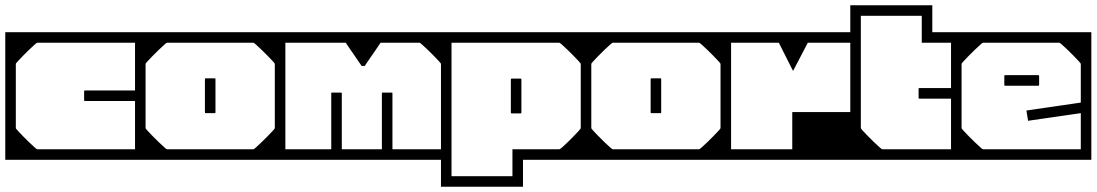

<svg xmlns="http://www.w3.org/2000/svg" viewBox="-40 -606 4158 728"><path d="M-20 -279H20V-120Q20 -118.5 27.8 -110Q35.5 -101.5 47 -89.8Q58.5 -78 70.5 -66.5Q82.5 -55 91 -47.5Q99.5 -40 101 -40Q101 -40 101 -40Q101 -40 101 -40Q101 -40 101 -40Q101 -40 101 -40Q107 -40 123.2 -40Q139.5 -40 160.2 -40Q181 -40 201.2 -40Q221.5 -40 235.5 -40Q249.5 -40 252 -40Q252 -30.5 252 -20.2Q252 -10 252 0Q252 0 252 0Q252 0 252 0Q252 0 252 0Q252 0 252 0Q252 0 252 0Q252 0 232.2 0Q212.5 0 181.8 0Q151 0 116 0Q81 0 50.2 0Q19.5 0 -0.2 0Q-20 0 -20 0Q-20 0 -20 0Q-20 0 -20 0Q-20 0 -20 0Q-20 0 -20 0Q-20 0 -20 -14Q-20 -28 -20 -52Q-20 -76 -20 -105.5Q-20 -135 -20 -166.2Q-20 -197.5 -20 -227Q-20 -256.5 -20 -279ZM-20 -205Q-20 -228 -20 -257Q-20 -286 -20 -317.5Q-20 -349 -20 -378.5Q-20 -408 -20 -432Q-20 -456 -20 -470Q-20 -484 -20 -484Q-20 -484 -20 -484Q-20 -484 -20 -484Q-20 -484 -20 -484Q-20 -484 -20 -484Q-20 -484 -0.2 -484Q19.5 -484 50.2 -484Q81 -484 116 -484Q151 -484 181.8 -484Q212.5 -484 232.2 -484Q252 -484 252 -484Q252 -484 252 -484Q252 -484 252 -484Q252 -484 252 -484Q252 -484 252 -484Q252 -484 252 -484Q252 -474.5 252 -464.2Q252 -454 252 -444Q249.5 -444 235.5 -444Q221.5 -444 201.2 -444Q181 -444 160.2 -444Q139.5 -444 123.2 -444Q107 -444 101 -444Q101 -444 101 -444Q101 -444 101 -444Q101 -444 101 -444Q101 -444 101 -444Q99.5 -444 91 -436.5Q82.5 -429 70.5 -417.5Q58.5 -406 47 -394.2Q35.5 -382.5 27.8 -374Q20 -365.5 20 -364V-205ZM-20 -128V-358H20Q20 -335 20 -323.2Q20 -311.5 20 -302.8Q20 -294 20 -281Q20 -268 20 -243Q20 -243 20 -243Q20 -243 20 -243Q20 -243 20 -243Q20 -243 20 -243Q20 -219 20 -203.8Q20 -188.5 20 -172Q20 -155.5 20 -128ZM279 -259Q279 -261 279.2 -261.8Q279.5 -262.5 280.2 -262.8Q281 -263 283 -263Q283 -263 303.5 -263Q324 -263 354.5 -263Q385 -263 415.5 -263Q446 -263 466.5 -263Q487 -263 487 -263Q487 -263 487 -263Q487 -263 487 -263Q487 -263 487 -263Q487 -263 487 -263Q487 -263 487 -263Q489 -263 489.8 -262.8Q490.5 -262.5 490.8 -261.8Q491 -261 491 -259Q491 -259 491 -255.8Q491 -252.5 491 -247.8Q491 -243 491 -238.2Q491 -233.5 491 -230.2Q491 -227 491 -227Q491 -224 490.5 -223.5Q490 -223 487 -223Q487 -223 487 -223Q487 -223 487 -223Q487 -223 487 -223Q487 -223 487 -223Q487 -223 487 -223Q487 -223 466.5 -223Q446 -223 415.5 -223Q385 -223 354.5 -223Q324 -223 303.5 -223Q283 -223 283 -223Q281 -223 280.2 -223.2Q279.5 -223.5 279.2 -224.2Q279 -225 279 -227Q279 -227 279 -235Q279 -243 279 -251Q279 -259 279 -259ZM512 -249Q512 -249 512 -231Q512 -213 512 -184.8Q512 -156.5 512 -124.5Q512 -92.5 512 -64.2Q512 -36 512 -18Q512 0 512 0Q512 0 512 0Q512 0 512 0Q512 0 512 0Q512 0 512 0Q512 0 492.2 0Q472.5 0 441.8 0Q411 0 376 0Q341 0 310.2 0Q279.5 0 259.8 0Q240 0 240 0Q240 0 240 0Q240 0 240 0Q240 0 240 0Q240 0 240 0Q240 0 240 0Q240 -10 240 -20.2Q240 -30.5 240 -40Q240 -40 263.5 -40Q287 -40 321.5 -40Q356 -40 390.5 -40Q425 -40 448.5 -40Q472 -40 472 -40Q472 -40 472 -40Q472 -40 472 -40Q472 -40 472 -40Q472 -40 472 -40Q472 -40 472 -40Q472 -40 472 -40Q472 -40 472 -40Q472 -40 472 -40Q472 -40 472 -40Q472 -40 472 -40Q472 -40 472 -40Q472 -40 472 -61Q472 -82 472 -113.2Q472 -144.5 472 -175.8Q472 -207 472 -228Q472 -249 472 -249ZM512 -235H472Q472 -235 472 -256Q472 -277 472 -308.2Q472 -339.5 472 -370.8Q472 -402 472 -423Q472 -444 472 -444Q472 -444 472 -444Q472 -444 472 -444Q472 -444 472 -444Q472 -444 472 -444Q472 -444 472 -444Q472 -444 472 -444Q472 -444 472 -444Q472 -444 472 -444Q472 -444 472 -444Q472 -444 472 -444Q472 -444 472 -444Q472 -444 448.5 -444Q425 -444 390.5 -444Q356 -444 321.5 -444Q287 -444 263.5 -444Q240 -444 240 -444Q240 -454 240 -464.2Q240 -474.5 240 -484Q240 -484 240 -484Q240 -484 240 -484Q240 -484 240 -484Q240 -484 240 -484Q240 -484 240 -484Q240 -484 259.8 -484Q279.5 -484 310.2 -484Q341 -484 376 -484Q411 -484 441.8 -484Q472.5 -484 492.2 -484Q512 -484 512 -484Q512 -484 512 -484Q512 -484 512 -484Q512 -484 512 -484Q512 -484 512 -484Q512 -484 512 -466Q512 -448 512 -419.8Q512 -391.5 512 -359.5Q512 -327.5 512 -299.2Q512 -271 512 -253Q512 -235 512 -235Z M1042 -128H1002Q1002 -155.5 1002 -172Q1002 -188.5 1002 -203.8Q1002 -219 1002 -243Q1002 -243 1002 -243Q1002 -243 1002 -243Q1002 -243 1002 -243Q1002 -243 1002 -243Q1002 -268 1002 -281Q1002 -294 1002 -302.8Q1002 -311.5 1002 -323.2Q1002 -335 1002 -358H1042ZM1042 -279Q1042 -279 1042 -258.8Q1042 -238.5 1042 -206.8Q1042 -175 1042 -139.5Q1042 -104 1042 -72.2Q1042 -40.5 1042 -20.2Q1042 0 1042 0Q1042 0 1042 0Q1042 0 1042 0Q1042 0 1042 0Q1042 0 1042 0Q1042 0 1021.8 0Q1001.5 0 969.5 0Q937.5 0 901.2 0Q865 0 831.8 0Q798.5 0 776 0Q753.5 0 750 0Q750 0 750 0Q750 0 750 0Q750 0 750 0Q750 0 750 0Q750 0 750 0Q750 -10 750 -20.2Q750 -30.5 750 -40Q750 -40 767.2 -40Q784.5 -40 810 -40Q835.5 -40 861 -40Q886.5 -40 903.8 -40Q921 -40 921 -40Q921 -40 921 -40Q921 -40 921 -40Q921 -40 921 -40Q922.5 -40 931 -47.5Q939.5 -55 951.5 -66.5Q963.5 -78 975 -89.8Q986.5 -101.5 994.2 -110Q1002 -118.5 1002 -120V-279ZM1042 -205H1002V-364Q1002 -365.5 994.2 -374Q986.5 -382.5 975 -394.2Q963.5 -406 951.5 -417.5Q939.5 -429 931 -436.5Q922.5 -444 921 -444Q921 -444 921 -444Q921 -444 921 -444Q921 -444 921 -444Q921 -444 903.8 -444Q886.5 -444 861 -444Q835.5 -444 810 -444Q784.5 -444 767.2 -444Q750 -444 750 -444Q750 -454 750 -464.2Q750 -474.5 750 -484Q750 -484 750 -484Q750 -484 750 -484Q750 -484 750 -484Q750 -484 750 -484Q750 -484 750 -484Q753.5 -484 776 -484Q798.5 -484 831.8 -484Q865 -484 901.2 -484Q937.5 -484 969.5 -484Q1001.5 -484 1021.8 -484Q1042 -484 1042 -484Q1042 -484 1042 -484Q1042 -484 1042 -484Q1042 -484 1042 -484Q1042 -484 1042 -484Q1042 -484 1042 -463.8Q1042 -443.5 1042 -411.8Q1042 -380 1042 -344.5Q1042 -309 1042 -277.2Q1042 -245.5 1042 -225.2Q1042 -205 1042 -205ZM737 -181Q737 -181 737 -199.8Q737 -218.5 737 -243Q737 -267.5 737 -286.2Q737 -305 737 -305Q737 -305 737 -305Q737 -305 737 -305Q737 -308 737.5 -308.5Q738 -309 741 -309Q746.5 -309 751.8 -309Q757 -309 762.2 -309Q767.5 -309 773 -309Q776 -309 776.5 -308.5Q777 -308 777 -305Q777 -305 777 -305Q777 -305 777 -305Q777 -305 777 -286.2Q777 -267.5 777 -243Q777 -218.5 777 -199.8Q777 -181 777 -181Q777 -181 777 -181Q777 -181 777 -181Q777 -181 777 -181Q777 -181 777 -181Q777 -181 777 -181Q777 -181 777 -181Q777 -181 777 -181Q777 -178 776.5 -177.5Q776 -177 773 -177Q765 -177 757.2 -177Q749.5 -177 741 -177Q738 -177 737.5 -177.5Q737 -178 737 -181Q737 -181 737 -181Q737 -181 737 -181Q737 -181 737 -181Q737 -181 737 -181Q737 -181 737 -181Q737 -181 737 -181Q737 -181 737 -181ZM472 -128V-358H512Q512 -335 512 -323.2Q512 -311.5 512 -302.8Q512 -294 512 -281Q512 -268 512 -243Q512 -243 512 -243Q512 -243 512 -243Q512 -243 512 -243Q512 -243 512 -243Q512 -219 512 -203.8Q512 -188.5 512 -172Q512 -155.5 512 -128ZM472 -279H512V-120Q512 -118.5 519.8 -110Q527.5 -101.5 539 -89.8Q550.5 -78 562.5 -66.5Q574.5 -55 583 -47.5Q591.5 -40 593 -40Q593 -40 593 -40Q593 -40 593 -40Q593 -40 593 -40Q593 -40 610.2 -40Q627.5 -40 653 -40Q678.5 -40 704 -40Q729.5 -40 746.8 -40Q764 -40 764 -40Q764 -30.5 764 -20.2Q764 -10 764 0Q764 0 764 0Q764 0 764 0Q764 0 764 0Q764 0 764 0Q764 0 764 0Q760.5 0 738 0Q715.5 0 682.2 0Q649 0 612.8 0Q576.5 0 544.5 0Q512.5 0 492.2 0Q472 0 472 0Q472 0 472 0Q472 0 472 0Q472 0 472 0Q472 0 472 0Q472 0 472 -20.2Q472 -40.5 472 -72.2Q472 -104 472 -139.5Q472 -175 472 -206.8Q472 -238.5 472 -258.8Q472 -279 472 -279ZM472 -205Q472 -205 472 -225.2Q472 -245.5 472 -277.2Q472 -309 472 -344.5Q472 -380 472 -411.8Q472 -443.5 472 -463.8Q472 -484 472 -484Q472 -484 472 -484Q472 -484 472 -484Q472 -484 472 -484Q472 -484 472 -484Q472 -484 492.2 -484Q512.5 -484 544.5 -484Q576.5 -484 612.8 -484Q649 -484 682.2 -484Q715.5 -484 738 -484Q760.5 -484 764 -484Q764 -484 764 -484Q764 -484 764 -484Q764 -484 764 -484Q764 -484 764 -484Q764 -484 764 -484Q764 -474.5 764 -464.2Q764 -454 764 -444Q764 -444 746.8 -444Q729.5 -444 704 -444Q678.5 -444 653 -444Q627.5 -444 610.2 -444Q593 -444 593 -444Q593 -444 593 -444Q593 -444 593 -444Q593 -444 593 -444Q591.5 -444 583 -436.5Q574.5 -429 562.5 -417.5Q550.5 -406 539 -394.2Q527.5 -382.5 519.8 -374Q512 -365.5 512 -364V-205Z M1337 -484Q1337 -484 1337 -484Q1337 -484 1337 -484Q1337 -484 1337 -484Q1337 -484 1337 -484Q1337 -484 1337 -484Q1337 -484 1337 -484Q1337 -484 1337 -484Q1337 -484 1337 -484Q1337 -484 1337 -484Q1337 -484 1361.2 -484Q1385.5 -484 1423.5 -484Q1461.5 -484 1504.5 -484Q1547.5 -484 1585.5 -484Q1623.5 -484 1647.8 -484Q1672 -484 1672 -484Q1672 -484 1672 -484Q1672 -484 1672 -484Q1672 -421 1672 -372.8Q1672 -324.5 1672 -284.2Q1672 -244 1672 -205H1632V-364Q1632 -365.5 1624.2 -374Q1616.5 -382.5 1605 -394.2Q1593.5 -406 1581.5 -417.5Q1569.5 -429 1561 -436.5Q1552.5 -444 1551 -444Q1551 -444 1551 -444Q1551 -444 1551 -444Q1551 -444 1551 -444Q1551 -444 1536 -444Q1521 -444 1499 -444Q1477 -444 1455 -444Q1433 -444 1418 -444Q1403 -444 1403 -444Q1403 -444 1403 -444Q1403 -444 1403 -444Q1403 -444 1403 -444Q1403 -444 1397 -435Q1391 -426 1382 -413Q1373 -400 1364 -387Q1355 -374 1349 -365Q1343 -356 1343 -356Q1343 -356 1340 -356Q1337 -356 1337 -356Q1330.5 -376 1328.2 -398Q1326 -420 1328.2 -442Q1330.5 -464 1337 -484ZM1672 -128H1632Q1632 -155.5 1632 -172Q1632 -188.5 1632 -203.8Q1632 -219 1632 -243Q1632 -243 1632 -243Q1632 -243 1632 -243Q1632 -243 1632 -243Q1632 -243 1632 -243Q1632 -268 1632 -281Q1632 -294 1632 -302.8Q1632 -311.5 1632 -323.2Q1632 -335 1632 -358H1672ZM1002 -128V-358H1042Q1042 -335 1042 -323.2Q1042 -311.5 1042 -302.8Q1042 -294 1042 -281Q1042 -268 1042 -243Q1042 -243 1042 -243Q1042 -243 1042 -243Q1042 -243 1042 -243Q1042 -243 1042 -243Q1042 -219 1042 -203.8Q1042 -188.5 1042 -172Q1042 -155.5 1042 -128ZM1672 -289Q1672 -289 1672 -268.2Q1672 -247.5 1672 -214.5Q1672 -181.5 1672 -144.5Q1672 -107.5 1672 -74.5Q1672 -41.5 1672 -20.8Q1672 0 1672 0Q1672 0 1672 0Q1672 0 1672 0Q1672 0 1672 0Q1672 0 1647.8 0Q1623.5 0 1585 0Q1546.5 0 1503 0Q1459.5 0 1420.2 0Q1381 0 1355.2 0Q1329.5 0 1327 0Q1327 0 1327 0Q1327 0 1327 0Q1327 0 1327 0Q1327 0 1327 0Q1327 0 1327 0Q1327 0 1327 0Q1327 0 1327 0Q1327 -11.5 1327 -20.2Q1327 -29 1327 -40Q1327 -40 1327 -40Q1327 -40 1327 -40Q1327 -40 1349 -40Q1371 -40 1405.8 -40Q1440.5 -40 1479.5 -40Q1518.5 -40 1553.2 -40Q1588 -40 1610 -40Q1632 -40 1632 -40Q1632 -40 1632 -40Q1632 -40 1632 -40Q1632 -40 1632 -40Q1632 -40 1632 -40Q1632 -40 1632 -40Q1632 -40 1632 -40Q1632 -40 1632 -40Q1632 -40 1632 -40Q1632 -40 1632 -40Q1632 -40 1632 -40Q1632 -40 1632 -65.2Q1632 -90.5 1632 -127.5Q1632 -164.5 1632 -201.5Q1632 -238.5 1632 -263.8Q1632 -289 1632 -289ZM1002 -289H1042Q1042 -289 1042 -263.8Q1042 -238.5 1042 -201.5Q1042 -164.5 1042 -127.5Q1042 -90.5 1042 -65.2Q1042 -40 1042 -40Q1042 -40 1042 -40Q1042 -40 1042 -40Q1042 -40 1042 -40Q1042 -40 1042 -40Q1042 -40 1042 -40Q1042 -40 1042 -40Q1042 -40 1042 -40Q1042 -40 1042 -40Q1042 -40 1042 -40Q1042 -40 1042 -40Q1042 -40 1064 -40Q1086 -40 1120.8 -40Q1155.5 -40 1194.5 -40Q1233.5 -40 1268.2 -40Q1303 -40 1325 -40Q1347 -40 1347 -40Q1347 -40 1347 -40Q1347 -40 1347 -40Q1347 -29 1347 -20.2Q1347 -11.5 1347 0Q1347 0 1347 0Q1347 0 1347 0Q1347 0 1347 0Q1347 0 1347 0Q1347 0 1347 0Q1347 0 1347 0Q1347 0 1347 0Q1345 0 1319 0Q1293 0 1253.8 0Q1214.5 0 1171 0Q1127.5 0 1089 0Q1050.5 0 1026.2 0Q1002 0 1002 0Q1002 0 1002 0Q1002 0 1002 0Q1002 0 1002 0Q1002 0 1002 -20.8Q1002 -41.5 1002 -74.5Q1002 -107.5 1002 -144.5Q1002 -181.5 1002 -214.5Q1002 -247.5 1002 -268.2Q1002 -289 1002 -289ZM1337 -484Q1338 -472 1338.8 -459.2Q1339.5 -446.5 1339.8 -433.2Q1340 -420 1340 -406.8Q1340 -393.5 1339.2 -380.8Q1338.5 -368 1337 -356Q1337 -356 1334 -356Q1331 -356 1331 -356Q1331 -356 1325 -365Q1319 -374 1310 -387Q1301 -400 1292 -413Q1283 -426 1277 -435Q1271 -444 1271 -444Q1271 -444 1271 -444Q1271 -444 1271 -444Q1271 -444 1271 -444Q1228.5 -444 1187.8 -444Q1147 -444 1114 -444Q1081 -444 1061.5 -444Q1042 -444 1042 -444Q1042 -444 1042 -444Q1042 -444 1042 -444Q1042 -444 1042 -444Q1042 -444 1042 -444Q1042 -444 1042 -444Q1042 -444 1042 -444Q1042 -444 1042 -444Q1042 -444 1042 -444Q1042 -444 1042 -441.8Q1042 -439.5 1042 -428.5Q1042 -417.5 1042 -392.5Q1042 -367.5 1042 -322Q1042 -276.5 1042 -205H1002Q1002 -223.5 1002 -245.5Q1002 -267.5 1002 -291.8Q1002 -316 1002 -341.2Q1002 -366.5 1002 -391.2Q1002 -416 1002 -439.8Q1002 -463.5 1002 -484Q1002 -484 1002 -484Q1002 -484 1002 -484Q1002 -484 1026.2 -484Q1050.5 -484 1088.5 -484Q1126.5 -484 1169.5 -484Q1212.5 -484 1250.5 -484Q1288.5 -484 1312.8 -484Q1337 -484 1337 -484Q1337 -484 1337 -484Q1337 -484 1337 -484Q1337 -484 1337 -484Q1337 -484 1337 -484Q1337 -484 1337 -484Q1337 -484 1337 -484Q1337 -484 1337 -484Q1337 -484 1337 -484ZM1220 -33Q1218.5 -33 1217.8 -33Q1217 -33 1216.5 -33.5Q1216 -34 1216 -34.8Q1216 -35.5 1216 -37Q1216 -37 1216 -37Q1216 -37 1216 -37Q1216 -37 1216 -37Q1216 -37 1216 -37Q1216 -37 1216 -37Q1216 -37 1216 -52.5Q1216 -68 1216 -92.2Q1216 -116.5 1216 -144Q1216 -171.5 1216 -195.8Q1216 -220 1216 -235.5Q1216 -251 1216 -251Q1216 -253 1216.2 -253.8Q1216.5 -254.5 1217.2 -254.8Q1218 -255 1220 -255Q1220 -255 1228 -255Q1236 -255 1244 -255Q1252 -255 1252 -255Q1254 -255 1254.8 -254.8Q1255.5 -254.5 1255.8 -253.8Q1256 -253 1256 -251Q1256 -251 1256 -235.5Q1256 -220 1256 -195.8Q1256 -171.5 1256 -144Q1256 -116.5 1256 -92.2Q1256 -68 1256 -52.5Q1256 -37 1256 -37Q1256 -37 1256 -37Q1256 -37 1256 -37Q1256 -37 1256 -37Q1256 -37 1256 -37Q1256 -37 1256 -37Q1256 -35.5 1256 -34.8Q1256 -34 1255.5 -33.5Q1255 -33 1254.2 -33Q1253.5 -33 1252 -33Q1252 -33 1244 -33Q1236 -33 1228 -33Q1220 -33 1220 -33ZM1444 -33Q1444 -33 1436 -33Q1428 -33 1420 -33Q1412 -33 1412 -33Q1410.5 -33 1409.8 -33Q1409 -33 1408.5 -33.5Q1408 -34 1408 -34.8Q1408 -35.5 1408 -37Q1408 -37 1408 -37Q1408 -37 1408 -37Q1408 -37 1408 -37Q1408 -37 1408 -37Q1408 -37 1408 -37Q1408 -37 1408 -52.5Q1408 -68 1408 -92.2Q1408 -116.5 1408 -144Q1408 -171.5 1408 -195.8Q1408 -220 1408 -235.5Q1408 -251 1408 -251Q1408 -253 1408.2 -253.8Q1408.5 -254.5 1409.2 -254.8Q1410 -255 1412 -255Q1412 -255 1420 -255Q1428 -255 1436 -255Q1444 -255 1444 -255Q1446 -255 1446.8 -254.8Q1447.5 -254.5 1447.8 -253.8Q1448 -253 1448 -251Q1448 -251 1448 -235.5Q1448 -220 1448 -195.8Q1448 -171.5 1448 -144Q1448 -116.5 1448 -92.2Q1448 -68 1448 -52.5Q1448 -37 1448 -37Q1448 -37 1448 -37Q1448 -37 1448 -37Q1448 -37 1448 -37Q1448 -37 1448 -37Q1448 -37 1448 -37Q1448 -35.5 1448 -34.8Q1448 -34 1447.5 -33.5Q1447 -33 1446.2 -33Q1445.5 -33 1444 -33Z M2202 -127H2162Q2162 -154.5 2162 -171Q2162 -187.5 2162 -202.8Q2162 -218 2162 -242Q2162 -242 2162 -242Q2162 -242 2162 -242Q2162 -242 2162 -242Q2162 -242 2162 -242Q2162 -267 2162 -280Q2162 -293 2162 -301.8Q2162 -310.5 2162 -322.2Q2162 -334 2162 -357H2202ZM2202 -205H2162V-364Q2162 -365.5 2154.2 -374Q2146.5 -382.5 2135 -394.2Q2123.5 -406 2111.5 -417.5Q2099.5 -429 2091 -436.5Q2082.5 -444 2081 -444Q2081 -444 2081 -444Q2081 -444 2081 -444Q2081 -444 2081 -444Q2081 -444 2063.8 -444Q2046.5 -444 2021 -444Q1995.5 -444 1970 -444Q1944.5 -444 1927.2 -444Q1910 -444 1910 -444Q1910 -454 1910 -464.2Q1910 -474.5 1910 -484Q1910 -484 1910 -484Q1910 -484 1910 -484Q1910 -484 1910 -484Q1910 -484 1910 -484Q1910 -484 1910 -484Q1913.5 -484 1936 -484Q1958.5 -484 1991.8 -484Q2025 -484 2061.2 -484Q2097.5 -484 2129.5 -484Q2161.5 -484 2181.8 -484Q2202 -484 2202 -484Q2202 -484 2202 -484Q2202 -484 2202 -484Q2202 -484 2202 -484Q2202 -484 2202 -484Q2202 -484 2202 -463.8Q2202 -443.5 2202 -411.8Q2202 -380 2202 -344.5Q2202 -309 2202 -277.2Q2202 -245.5 2202 -225.2Q2202 -205 2202 -205ZM1632 -188H1672V62Q1672 62 1672 62Q1672 62 1672 62Q1672 62 1690 62Q1708 62 1731.5 62Q1755 62 1773 62Q1791 62 1791 62Q1791 62 1808 62Q1825 62 1847 62Q1869 62 1886 62Q1903 62 1903 62Q1903 62 1903 62Q1903 62 1903 62V-40Q1903 -40 1903 -40Q1903 -40 1903 -40Q1903 -40 1903 -40Q1903 -40 1903 -40Q1903 -40 1918 -40Q1933 -40 1956 -40Q1979 -40 2004.2 -40Q2029.5 -40 2050.2 -40Q2071 -40 2081 -40Q2081 -40 2081 -40Q2081 -40 2081 -40Q2081 -40 2081 -40Q2083 -40 2091.8 -47.5Q2100.5 -55 2112.2 -66.5Q2124 -78 2135.5 -89.8Q2147 -101.5 2154.5 -110Q2162 -118.5 2162 -120Q2162 -120 2162 -120Q2162 -120 2162 -120V-197H2202V0Q2164 0 2136 0Q2108 0 2086.2 0Q2064.5 0 2046 0Q2027.5 0 2008 0Q1992.5 0 1978.8 0Q1965 0 1955.5 0Q1946 0 1943 0V102Q1943 102 1928 102Q1913 102 1890.8 102Q1868.5 102 1846 102Q1823.5 102 1807.8 102Q1792 102 1791 102Q1791 102 1791 102Q1791 102 1791 102Q1791 102 1791 102Q1791 102 1791 102Q1791 102 1791 102Q1791 102 1791 102Q1791 102 1791 102Q1791 102 1791 102Q1791 102 1791 102Q1791 102 1791 102Q1790 102 1773.5 102Q1757 102 1733.5 102Q1710 102 1686.8 102Q1663.5 102 1647.8 102Q1632 102 1632 102ZM1632 -205Q1632 -205 1632 -225.2Q1632 -245.5 1632 -277.2Q1632 -309 1632 -344.5Q1632 -380 1632 -411.8Q1632 -443.5 1632 -463.8Q1632 -484 1632 -484Q1632 -484 1632 -484Q1632 -484 1632 -484Q1632 -484 1632 -484Q1632 -484 1632 -484Q1632 -484 1653 -484Q1674 -484 1707.2 -484Q1740.5 -484 1778 -484Q1815.5 -484 1848.8 -484Q1882 -484 1903 -484Q1924 -484 1924 -484Q1924 -484 1924 -484Q1924 -484 1924 -484Q1924 -484 1924 -484Q1924 -484 1924 -484Q1924 -484 1924 -484Q1924 -474.5 1924 -464.2Q1924 -454 1924 -444Q1924 -444 1905.8 -444Q1887.5 -444 1858.8 -444Q1830 -444 1798 -444Q1766 -444 1737.2 -444Q1708.5 -444 1690.2 -444Q1672 -444 1672 -444Q1672 -444 1672 -444Q1672 -444 1672 -444Q1672 -444 1672 -444Q1672 -444 1672 -444Q1672 -444 1672 -444Q1672 -444 1672 -444Q1672 -444 1672 -444Q1672 -444 1672 -444Q1672 -444 1672 -444Q1672 -444 1672 -444Q1672 -444 1672 -444Q1672 -444 1672 -444Q1672 -444 1672 -444Q1672 -444 1672 -426.8Q1672 -409.5 1672 -382.2Q1672 -355 1672 -324.5Q1672 -294 1672 -266.8Q1672 -239.5 1672 -222.2Q1672 -205 1672 -205ZM1897 -180Q1897 -180 1897 -198.8Q1897 -217.5 1897 -242Q1897 -266.5 1897 -285.2Q1897 -304 1897 -304Q1897 -304 1897 -304Q1897 -304 1897 -304Q1897 -307 1897.5 -307.5Q1898 -308 1901 -308Q1906.5 -308 1911.8 -308Q1917 -308 1922.2 -308Q1927.5 -308 1933 -308Q1936 -308 1936.5 -307.5Q1937 -307 1937 -304Q1937 -304 1937 -304Q1937 -304 1937 -304Q1937 -304 1937 -285.2Q1937 -266.5 1937 -242Q1937 -217.5 1937 -198.8Q1937 -180 1937 -180Q1937 -180 1937 -180Q1937 -180 1937 -180Q1937 -180 1937 -180Q1937 -180 1937 -180Q1937 -180 1937 -180Q1937 -180 1937 -180Q1937 -180 1937 -180Q1937 -177 1936.5 -176.5Q1936 -176 1933 -176Q1925 -176 1917.2 -176Q1909.5 -176 1901 -176Q1898 -176 1897.5 -176.5Q1897 -177 1897 -180Q1897 -180 1897 -180Q1897 -180 1897 -180Q1897 -180 1897 -180Q1897 -180 1897 -180Q1897 -180 1897 -180Q1897 -180 1897 -180Q1897 -180 1897 -180ZM1632 -357H1672Q1672 -329.5 1672 -313Q1672 -296.5 1672 -281.2Q1672 -266 1672 -242Q1672 -242 1672 -242Q1672 -242 1672 -242Q1672 -242 1672 -242Q1672 -242 1672 -242Q1672 -217 1672 -204Q1672 -191 1672 -182.2Q1672 -173.5 1672 -161.8Q1672 -150 1672 -127H1632Z M2732 -128H2692Q2692 -155.5 2692 -172Q2692 -188.5 2692 -203.8Q2692 -219 2692 -243Q2692 -243 2692 -243Q2692 -243 2692 -243Q2692 -243 2692 -243Q2692 -243 2692 -243Q2692 -268 2692 -281Q2692 -294 2692 -302.8Q2692 -311.5 2692 -323.2Q2692 -335 2692 -358H2732ZM2732 -279Q2732 -279 2732 -258.8Q2732 -238.5 2732 -206.8Q2732 -175 2732 -139.5Q2732 -104 2732 -72.2Q2732 -40.5 2732 -20.2Q2732 0 2732 0Q2732 0 2732 0Q2732 0 2732 0Q2732 0 2732 0Q2732 0 2732 0Q2732 0 2711.8 0Q2691.5 0 2659.5 0Q2627.5 0 2591.2 0Q2555 0 2521.8 0Q2488.5 0 2466 0Q2443.5 0 2440 0Q2440 0 2440 0Q2440 0 2440 0Q2440 0 2440 0Q2440 0 2440 0Q2440 0 2440 0Q2440 -10 2440 -20.2Q2440 -30.5 2440 -40Q2440 -40 2457.2 -40Q2474.5 -40 2500 -40Q2525.5 -40 2551 -40Q2576.5 -40 2593.8 -40Q2611 -40 2611 -40Q2611 -40 2611 -40Q2611 -40 2611 -40Q2611 -40 2611 -40Q2612.5 -40 2621 -47.5Q2629.5 -55 2641.5 -66.5Q2653.5 -78 2665 -89.8Q2676.5 -101.5 2684.2 -110Q2692 -118.5 2692 -120V-279ZM2732 -205H2692V-364Q2692 -365.5 2684.2 -374Q2676.5 -382.5 2665 -394.2Q2653.5 -406 2641.5 -417.5Q2629.5 -429 2621 -436.5Q2612.5 -444 2611 -444Q2611 -444 2611 -444Q2611 -444 2611 -444Q2611 -444 2611 -444Q2611 -444 2593.8 -444Q2576.5 -444 2551 -444Q2525.5 -444 2500 -444Q2474.5 -444 2457.2 -444Q2440 -444 2440 -444Q2440 -454 2440 -464.2Q2440 -474.5 2440 -484Q2440 -484 2440 -484Q2440 -484 2440 -484Q2440 -484 2440 -484Q2440 -484 2440 -484Q2440 -484 2440 -484Q2443.5 -484 2466 -484Q2488.5 -484 2521.8 -484Q2555 -484 2591.2 -484Q2627.5 -484 2659.5 -484Q2691.5 -484 2711.8 -484Q2732 -484 2732 -484Q2732 -484 2732 -484Q2732 -484 2732 -484Q2732 -484 2732 -484Q2732 -484 2732 -484Q2732 -484 2732 -463.8Q2732 -443.5 2732 -411.8Q2732 -380 2732 -344.5Q2732 -309 2732 -277.2Q2732 -245.5 2732 -225.2Q2732 -205 2732 -205ZM2427 -181Q2427 -181 2427 -199.8Q2427 -218.5 2427 -243Q2427 -267.5 2427 -286.2Q2427 -305 2427 -305Q2427 -305 2427 -305Q2427 -305 2427 -305Q2427 -308 2427.5 -308.5Q2428 -309 2431 -309Q2436.5 -309 2441.8 -309Q2447 -309 2452.2 -309Q2457.5 -309 2463 -309Q2466 -309 2466.5 -308.5Q2467 -308 2467 -305Q2467 -305 2467 -305Q2467 -305 2467 -305Q2467 -305 2467 -286.2Q2467 -267.5 2467 -243Q2467 -218.5 2467 -199.8Q2467 -181 2467 -181Q2467 -181 2467 -181Q2467 -181 2467 -181Q2467 -181 2467 -181Q2467 -181 2467 -181Q2467 -181 2467 -181Q2467 -181 2467 -181Q2467 -181 2467 -181Q2467 -178 2466.5 -177.5Q2466 -177 2463 -177Q2455 -177 2447.2 -177Q2439.5 -177 2431 -177Q2428 -177 2427.5 -177.5Q2427 -178 2427 -181Q2427 -181 2427 -181Q2427 -181 2427 -181Q2427 -181 2427 -181Q2427 -181 2427 -181Q2427 -181 2427 -181Q2427 -181 2427 -181Q2427 -181 2427 -181ZM2162 -128V-358H2202Q2202 -335 2202 -323.2Q2202 -311.5 2202 -302.8Q2202 -294 2202 -281Q2202 -268 2202 -243Q2202 -243 2202 -243Q2202 -243 2202 -243Q2202 -243 2202 -243Q2202 -243 2202 -243Q2202 -219 2202 -203.8Q2202 -188.5 2202 -172Q2202 -155.5 2202 -128ZM2162 -279H2202V-120Q2202 -118.5 2209.8 -110Q2217.5 -101.5 2229 -89.8Q2240.5 -78 2252.5 -66.5Q2264.5 -55 2273 -47.5Q2281.5 -40 2283 -40Q2283 -40 2283 -40Q2283 -40 2283 -40Q2283 -40 2283 -40Q2283 -40 2300.2 -40Q2317.5 -40 2343 -40Q2368.5 -40 2394 -40Q2419.5 -40 2436.8 -40Q2454 -40 2454 -40Q2454 -30.5 2454 -20.2Q2454 -10 2454 0Q2454 0 2454 0Q2454 0 2454 0Q2454 0 2454 0Q2454 0 2454 0Q2454 0 2454 0Q2450.5 0 2428 0Q2405.5 0 2372.2 0Q2339 0 2302.8 0Q2266.5 0 2234.5 0Q2202.5 0 2182.2 0Q2162 0 2162 0Q2162 0 2162 0Q2162 0 2162 0Q2162 0 2162 0Q2162 0 2162 0Q2162 0 2162 -20.2Q2162 -40.5 2162 -72.2Q2162 -104 2162 -139.5Q2162 -175 2162 -206.8Q2162 -238.5 2162 -258.8Q2162 -279 2162 -279ZM2162 -205Q2162 -205 2162 -225.2Q2162 -245.5 2162 -277.2Q2162 -309 2162 -344.5Q2162 -380 2162 -411.8Q2162 -443.5 2162 -463.8Q2162 -484 2162 -484Q2162 -484 2162 -484Q2162 -484 2162 -484Q2162 -484 2162 -484Q2162 -484 2162 -484Q2162 -484 2182.2 -484Q2202.5 -484 2234.5 -484Q2266.5 -484 2302.8 -484Q2339 -484 2372.2 -484Q2405.5 -484 2428 -484Q2450.5 -484 2454 -484Q2454 -484 2454 -484Q2454 -484 2454 -484Q2454 -484 2454 -484Q2454 -484 2454 -484Q2454 -484 2454 -484Q2454 -474.5 2454 -464.2Q2454 -454 2454 -444Q2454 -444 2436.8 -444Q2419.5 -444 2394 -444Q2368.5 -444 2343 -444Q2317.5 -444 2300.2 -444Q2283 -444 2283 -444Q2283 -444 2283 -444Q2283 -444 2283 -444Q2283 -444 2283 -444Q2281.5 -444 2273 -436.5Q2264.5 -429 2252.5 -417.5Q2240.5 -406 2229 -394.2Q2217.5 -382.5 2209.8 -374Q2202 -365.5 2202 -364V-205Z M2978 0Q2978 0 2978 0Q2978 0 2978 0Q2978 0 2978 0Q2978 0 2978 0Q2978 0 2978 0Q2978 0 2978 0Q2976 0 2954.5 0Q2933 0 2900.5 0Q2868 0 2832 0Q2796 0 2764 0Q2732 0 2712 0Q2692 0 2692 0Q2692 0 2692 0Q2692 0 2692 0Q2692 0 2692 0V-258H2732V-40Q2732 -40 2732 -40Q2732 -40 2732 -40Q2732 -40 2732 -40Q2732 -40 2749.5 -40Q2767 -40 2790 -40Q2813 -40 2830.5 -40Q2848 -40 2848 -40Q2848 -40 2848 -40Q2848 -40 2848 -40Q2848 -40 2848 -40Q2848 -40 2848 -40Q2848 -40 2848 -40Q2848 -40 2865.5 -40Q2883 -40 2906 -40Q2929 -40 2946.5 -40Q2964 -40 2964 -40Q2964 -40 2964 -40Q2964 -40 2964 -40Q2964 -40 2964 -42.5Q2964 -45 2964 -57.5Q2964 -70 2964 -99Q2964 -128 2964 -181Q2964 -181 2964 -181Q2964 -181 2964 -181Q2964 -181 2964 -181Q2964 -181 2964 -181Q2964 -181 2964 -181Q2964 -181 2986.2 -181Q3008.5 -181 3041.2 -181Q3074 -181 3106.8 -181Q3139.5 -181 3161.8 -181Q3184 -181 3184 -181Q3184 -181 3184 -181Q3184 -181 3184 -181Q3184 -181 3184 -181Q3184 -181 3184 -181Q3184 -181 3184 -181Q3184 -181 3184 -197Q3184 -213 3184 -236.5Q3184 -260 3184 -283.5Q3184 -307 3184 -323Q3184 -339 3184 -339Q3184 -339 3184 -339Q3184 -339 3184 -339Q3184 -339 3184 -339Q3184 -339 3184 -339Q3184 -339 3184 -339H3224V0Q3224 0 3206.8 0Q3189.5 0 3162 0Q3134.5 0 3103.2 0Q3072 0 3044 0Q3016 0 2997.8 0Q2979.5 0 2978 0Q2978 0 2978 0Q2978 0 2978 0Q2978 0 2978 0Q2978 0 2978 0ZM2692 -235Q2692 -235 2692 -253Q2692 -271 2692 -299.2Q2692 -327.5 2692 -359.5Q2692 -391.5 2692 -419.8Q2692 -448 2692 -466Q2692 -484 2692 -484Q2692 -484 2692 -484Q2692 -484 2692 -484Q2692 -484 2692 -484Q2692 -484 2711.8 -484Q2731.5 -484 2763 -484Q2794.5 -484 2829.5 -484Q2864.5 -484 2896 -484Q2927.5 -484 2947.2 -484Q2967 -484 2967 -484Q2967 -484 2967 -484Q2967 -484 2967 -484Q2967 -484 2967 -484Q2967 -484 2967 -484Q2967 -484 2967 -484Q2967 -484 2967 -484Q2967 -484 2967 -484Q2967 -484 2967 -484Q2967 -484 2967 -484Q2967 -478.5 2967 -465Q2967 -451.5 2967 -434Q2967 -416.5 2967 -398Q2967 -379.5 2967 -363.2Q2967 -347 2967 -337Q2967 -337 2958.8 -353.2Q2950.5 -369.5 2940 -390.5Q2929.5 -411.5 2921.2 -427.8Q2913 -444 2913 -444Q2913 -444 2894.8 -444Q2876.5 -444 2849.5 -444Q2822.5 -444 2795.5 -444Q2768.5 -444 2750.2 -444Q2732 -444 2732 -444Q2732 -444 2732 -444Q2732 -444 2732 -444Q2732 -444 2732 -444Q2732 -444 2732 -444Q2732 -444 2732 -444Q2732 -444 2732 -444Q2732 -444 2732 -444Q2732 -444 2732 -444Q2732 -444 2732 -444Q2732 -444 2732 -444Q2732 -444 2732 -444Q2732 -444 2732 -423Q2732 -402 2732 -370.8Q2732 -339.5 2732 -308.2Q2732 -277 2732 -256Q2732 -235 2732 -235ZM3224 -283H3184Q3184 -283 3184 -283Q3184 -283 3184 -283Q3184 -283 3184 -283Q3184 -283 3184 -283Q3184 -283 3184 -284.5Q3184 -286 3184 -293.2Q3184 -300.5 3184 -317.5Q3184 -334.5 3184 -365Q3184 -395.5 3184 -444Q3184 -444 3184 -444Q3184 -444 3184 -444Q3184 -444 3184 -444Q3184 -444 3184 -444Q3184 -444 3172.2 -444Q3160.5 -444 3142.2 -444Q3124 -444 3103.5 -444Q3083 -444 3064.8 -444Q3046.5 -444 3034.8 -444Q3023 -444 3023 -444Q3023 -444 3014.5 -427.8Q3006 -411.5 2995 -390.5Q2984 -369.5 2975.5 -353.2Q2967 -337 2967 -337Q2967 -337 2967 -337Q2967 -337 2967 -337Q2967 -337 2967 -337Q2967 -337 2964.8 -353.2Q2962.5 -369.5 2959.8 -390.5Q2957 -411.5 2954.8 -427.8Q2952.5 -444 2952.5 -444Q2952.5 -444 2952.5 -448Q2952.5 -452 2952.5 -458Q2952.5 -464 2952.5 -470Q2952.5 -476 2952.5 -480Q2952.5 -484 2952.5 -484Q2952.5 -484 2952.5 -484Q2952.5 -484 2952.5 -484Q2952.5 -484 2952.5 -484Q2952.5 -484 2952.5 -484Q2952.5 -484 2972 -484Q2991.5 -484 3022.5 -484Q3053.5 -484 3088.2 -484Q3123 -484 3154 -484Q3185 -484 3204.5 -484Q3224 -484 3224 -484Q3224 -484 3224 -484Q3224 -484 3224 -484Q3224 -484 3224 -484Q3224 -484 3224 -484Q3224 -484 3224 -484Q3224 -484 3224 -484Q3224 -484 3224 -484Q3224 -484 3224 -484Q3224 -484 3224 -484Q3224 -484 3224 -484Q3224 -484 3224 -484Q3224 -484 3224 -484Q3224 -484 3224 -469.5Q3224 -455 3224 -432Q3224 -409 3224 -383.5Q3224 -358 3224 -335Q3224 -312 3224 -297.5Q3224 -283 3224 -283Z M3184 -177V-407H3224Q3224 -384 3224 -372.2Q3224 -360.5 3224 -351.8Q3224 -343 3224 -330Q3224 -317 3224 -292Q3224 -292 3224 -292Q3224 -292 3224 -292Q3224 -292 3224 -292Q3224 -292 3224 -292Q3224 -268 3224 -252.8Q3224 -237.5 3224 -221Q3224 -204.5 3224 -177ZM3184 -279H3224V-120Q3224 -118.5 3231.8 -110Q3239.5 -101.5 3251 -89.8Q3262.5 -78 3274.5 -66.5Q3286.5 -55 3295 -47.5Q3303.5 -40 3305 -40Q3305 -40 3305 -40Q3305 -40 3305 -40Q3305 -40 3305 -40Q3311 -40 3322 -40Q3333 -40 3346.2 -40Q3359.5 -40 3371.5 -40Q3383.5 -40 3392 -40Q3400.5 -40 3402 -40Q3402 -30.5 3402 -20.2Q3402 -10 3402 0Q3402 0 3402 0Q3402 0 3402 0Q3402 0 3402 0Q3402 0 3402 0Q3402 0 3402 0Q3402 0 3380 0Q3358 0 3325.5 0Q3293 0 3260.5 0Q3228 0 3206 0Q3184 0 3184 0Q3184 0 3184 0Q3184 0 3184 0Q3184 -24 3184 -47.8Q3184 -71.5 3184 -94.8Q3184 -118 3184 -141.2Q3184 -164.5 3184 -187.5Q3184 -210.5 3184 -233.5Q3184 -256.5 3184 -279ZM3606 -279Q3606 -279 3606 -258.8Q3606 -238.5 3606 -206.8Q3606 -175 3606 -139.5Q3606 -104 3606 -72.2Q3606 -40.5 3606 -20.2Q3606 0 3606 0Q3606 0 3606 0Q3606 0 3606 0Q3606 0 3606 0Q3606 0 3584 0Q3562 0 3529.5 0Q3497 0 3464.5 0Q3432 0 3410 0Q3388 0 3388 0Q3388 0 3388 0Q3388 0 3388 0Q3388 0 3388 0Q3388 0 3388 0Q3388 0 3388 0Q3388 -10 3388 -20.2Q3388 -30.5 3388 -40Q3388 -40 3406 -40Q3424 -40 3450.5 -40Q3477 -40 3503.5 -40Q3530 -40 3548 -40Q3566 -40 3566 -40Q3566 -40 3566 -40Q3566 -40 3566 -40Q3566 -40 3566 -40Q3566 -40 3566 -40Q3566 -40 3566 -40Q3566 -40 3566 -40Q3566 -40 3566 -40Q3566 -40 3566 -40Q3566 -40 3566 -40Q3566 -40 3566 -40Q3566 -40 3566 -40Q3566 -40 3566 -64.2Q3566 -88.5 3566 -124Q3566 -159.5 3566 -195Q3566 -230.5 3566 -254.8Q3566 -279 3566 -279ZM3443 -268Q3443 -270 3443.2 -270.8Q3443.5 -271.5 3444.2 -271.8Q3445 -272 3447 -272Q3447 -272 3462.5 -272Q3478 -272 3501 -272Q3524 -272 3547 -272Q3570 -272 3585.5 -272Q3601 -272 3601 -272Q3601 -272 3601 -272Q3601 -272 3601 -272Q3601 -272 3601 -272Q3601 -272 3601 -272Q3601 -272 3601 -272Q3604 -272 3604.5 -271.5Q3605 -271 3605 -268Q3605 -268 3605 -264.8Q3605 -261.5 3605 -256.8Q3605 -252 3605 -247.2Q3605 -242.5 3605 -239.2Q3605 -236 3605 -236Q3605 -233 3604.5 -232.5Q3604 -232 3601 -232Q3601 -232 3601 -232Q3601 -232 3601 -232Q3601 -232 3601 -232Q3601 -232 3601 -232Q3601 -232 3601 -232Q3601 -232 3585.5 -232Q3570 -232 3547 -232Q3524 -232 3501 -232Q3478 -232 3462.5 -232Q3447 -232 3447 -232Q3445 -232 3444.2 -232.2Q3443.5 -232.5 3443.2 -233.2Q3443 -234 3443 -236Q3443 -236 3443 -244Q3443 -252 3443 -260Q3443 -268 3443 -268ZM3184 -288V-586Q3184 -586 3184 -586Q3184 -586 3184 -586Q3184 -586 3200.2 -586Q3216.5 -586 3240.8 -586Q3265 -586 3289.2 -586Q3313.5 -586 3329.8 -586Q3346 -586 3346 -586Q3346 -586 3346 -586Q3346 -586 3346 -586Q3346 -586 3346 -586Q3346 -586 3346 -586Q3346 -586 3346 -586Q3346 -586 3346 -586Q3346 -586 3346 -586Q3346 -586 3346 -586Q3346 -586 3346 -586Q3346 -586 3346 -586Q3346 -586 3361 -586Q3376 -586 3398.2 -586Q3420.5 -586 3442.8 -586Q3465 -586 3480 -586Q3495 -586 3495 -586Q3495 -586 3495 -586Q3495 -586 3495 -586V-484Q3496.5 -484 3495.5 -484Q3494.5 -484 3504 -484Q3510.5 -484 3522.2 -484Q3534 -484 3553.2 -484Q3572.5 -484 3602 -484Q3605 -484 3605.5 -483.5Q3606 -483 3606 -479V-277H3566Q3566 -277 3566 -277Q3566 -277 3566 -277Q3566 -277 3566 -277Q3566 -277 3566 -277Q3566 -277 3566 -277Q3566 -277 3566 -293.8Q3566 -310.5 3566 -335.5Q3566 -360.5 3566 -385.5Q3566 -410.5 3566 -427.2Q3566 -444 3566 -444Q3566 -444 3566 -444Q3566 -444 3566 -444Q3566 -444 3566 -444Q3566 -444 3566 -444Q3566 -444 3566 -444Q3538 -444 3517 -444Q3496 -444 3482.2 -444Q3468.5 -444 3461.8 -444Q3455 -444 3455 -444Q3455 -444 3455 -444Q3455 -444 3455 -444Q3455 -444 3455 -444Q3455 -447 3455 -450Q3455 -453 3455 -456V-546Q3455 -546 3455 -546Q3455 -546 3455 -546Q3455 -546 3455 -546Q3455 -546 3438.5 -546Q3422 -546 3400 -546Q3378 -546 3361.5 -546Q3345 -546 3345 -546Q3345 -546 3326.8 -546Q3308.5 -546 3284.5 -546Q3260.5 -546 3242.2 -546Q3224 -546 3224 -546Q3224 -546 3224 -546Q3224 -546 3224 -546V-288Z M3566 -205Q3566 -228 3566 -257Q3566 -286 3566 -317.5Q3566 -349 3566 -378.5Q3566 -408 3566 -432Q3566 -456 3566 -470Q3566 -484 3566 -484Q3566 -484 3566 -484Q3566 -484 3566 -484Q3566 -484 3566 -484Q3566 -484 3566 -484Q3566 -484 3585.8 -484Q3605.5 -484 3636.2 -484Q3667 -484 3702 -484Q3737 -484 3767.8 -484Q3798.5 -484 3818.2 -484Q3838 -484 3838 -484Q3838 -484 3838 -484Q3838 -484 3838 -484Q3838 -484 3838 -484Q3838 -484 3838 -484Q3838 -484 3838 -484Q3838 -474.5 3838 -464.2Q3838 -454 3838 -444Q3835.5 -444 3821.5 -444Q3807.5 -444 3787.2 -444Q3767 -444 3746.2 -444Q3725.5 -444 3709.2 -444Q3693 -444 3687 -444Q3687 -444 3687 -444Q3687 -444 3687 -444Q3687 -444 3687 -444Q3687 -444 3687 -444Q3685.5 -444 3677 -436.5Q3668.5 -429 3656.5 -417.5Q3644.5 -406 3633 -394.2Q3621.5 -382.5 3613.8 -374Q3606 -365.5 3606 -364V-205ZM3566 -357H3606Q3606 -329.5 3606 -313Q3606 -296.5 3606 -281.2Q3606 -266 3606 -242Q3606 -242 3606 -242Q3606 -242 3606 -242Q3606 -242 3606 -242Q3606 -242 3606 -242Q3606 -217 3606 -204Q3606 -191 3606 -182.2Q3606 -173.5 3606 -161.8Q3606 -150 3606 -127H3566ZM3566 -279H3606V-120Q3606 -118.5 3613.8 -110Q3621.5 -101.5 3633 -89.8Q3644.5 -78 3656.5 -66.5Q3668.5 -55 3677 -47.5Q3685.5 -40 3687 -40Q3687 -40 3687 -40Q3687 -40 3687 -40Q3687 -40 3687 -40Q3687 -40 3687 -40Q3693 -40 3709.2 -40Q3725.5 -40 3746.2 -40Q3767 -40 3787.2 -40Q3807.5 -40 3821.5 -40Q3835.5 -40 3838 -40Q3838 -30.5 3838 -20.2Q3838 -10 3838 0Q3838 0 3838 0Q3838 0 3838 0Q3838 0 3838 0Q3838 0 3838 0Q3838 0 3838 0Q3838 0 3818.2 0Q3798.5 0 3767.8 0Q3737 0 3702 0Q3667 0 3636.2 0Q3605.5 0 3585.8 0Q3566 0 3566 0Q3566 0 3566 0Q3566 0 3566 0Q3566 0 3566 0Q3566 0 3566 0Q3566 0 3566 -14Q3566 -28 3566 -52Q3566 -76 3566 -105.5Q3566 -135 3566 -166.2Q3566 -197.5 3566 -227Q3566 -256.5 3566 -279ZM4098 -205H4058V-364Q4058 -365.5 4050.2 -374Q4042.5 -382.5 4031 -394.2Q4019.5 -406 4007.5 -417.5Q3995.5 -429 3987 -436.5Q3978.5 -444 3977 -444Q3977 -444 3977 -444Q3977 -444 3977 -444Q3977 -444 3977 -444Q3977 -444 3977 -444Q3971 -444 3954.8 -444Q3938.5 -444 3917.8 -444Q3897 -444 3876.8 -444Q3856.5 -444 3842.5 -444Q3828.5 -444 3826 -444Q3826 -454 3826 -464.2Q3826 -474.5 3826 -484Q3826 -484 3826 -484Q3826 -484 3826 -484Q3826 -484 3826 -484Q3826 -484 3826 -484Q3826 -484 3826 -484Q3826 -484 3845.8 -484Q3865.5 -484 3896.2 -484Q3927 -484 3962 -484Q3997 -484 4027.8 -484Q4058.5 -484 4078.2 -484Q4098 -484 4098 -484Q4098 -484 4098 -484Q4098 -484 4098 -484Q4098 -484 4098 -484Q4098 -484 4098 -484Q4098 -484 4098 -470Q4098 -456 4098 -432Q4098 -408 4098 -378.5Q4098 -349 4098 -317.5Q4098 -286 4098 -257Q4098 -228 4098 -205ZM4098 -249Q4098 -249 4098 -231Q4098 -213 4098 -184.8Q4098 -156.5 4098 -124.5Q4098 -92.5 4098 -64.2Q4098 -36 4098 -18Q4098 0 4098 0Q4098 0 4098 0Q4098 0 4098 0Q4098 0 4098 0Q4098 0 4098 0Q4098 0 4078.2 0Q4058.5 0 4027.8 0Q3997 0 3962 0Q3927 0 3896.2 0Q3865.5 0 3845.8 0Q3826 0 3826 0Q3826 0 3826 0Q3826 0 3826 0Q3826 0 3826 0Q3826 0 3826 0Q3826 0 3826 0Q3826 -10 3826 -20.2Q3826 -30.5 3826 -40Q3826 -40 3849.5 -40Q3873 -40 3907.5 -40Q3942 -40 3976.5 -40Q4011 -40 4034.5 -40Q4058 -40 4058 -40Q4058 -40 4058 -40Q4058 -40 4058 -40Q4058 -40 4058 -40Q4058 -40 4058 -40Q4058 -40 4058 -40Q4058 -40 4058 -40Q4058 -40 4058 -40Q4058 -40 4058 -40Q4058 -40 4058 -40Q4058 -40 4058 -40Q4058 -40 4058 -40Q4058 -40 4058 -61Q4058 -82 4058 -113.2Q4058 -144.5 4058 -175.8Q4058 -207 4058 -228Q4058 -249 4058 -249ZM3896 -321Q3896 -321 3896 -321Q3896 -321 3896 -321Q3896 -321 3896 -321Q3896 -321 3896 -321Q3896 -321 3896 -321Q3896 -321 3896 -321Q3896 -321 3896 -321Q3899 -321 3899.5 -320.5Q3900 -320 3900 -317Q3900 -311.5 3900 -306.2Q3900 -301 3900 -295.8Q3900 -290.5 3900 -285Q3900 -282 3899.5 -281.5Q3899 -281 3896 -281Q3896 -281 3896 -281Q3896 -281 3896 -281Q3896 -281 3896 -281Q3896 -281 3896 -281Q3896 -281 3896 -281Q3896 -281 3896 -281Q3896 -281 3896 -281Q3896 -281 3877.2 -281Q3858.5 -281 3834 -281Q3809.5 -281 3790.8 -281Q3772 -281 3772 -281Q3772 -281 3772 -281Q3772 -281 3772 -281Q3769 -281 3768.5 -281.5Q3768 -282 3768 -285Q3768 -290.5 3768 -295.8Q3768 -301 3768 -306.2Q3768 -311.5 3768 -317Q3768 -320 3768.5 -320.5Q3769 -321 3772 -321Q3772 -321 3772 -321Q3772 -321 3772 -321Q3772 -321 3790.8 -321Q3809.5 -321 3834 -321Q3858.5 -321 3877.2 -321Q3896 -321 3896 -321ZM4077 -163H4058Q4058 -163 4058 -166.5Q4058 -170 4058 -173.5Q4058 -177 4058 -177Q4058 -177 4037.8 -174Q4017.5 -171 3987.8 -166.8Q3958 -162.5 3928.2 -158.2Q3898.5 -154 3878.2 -151Q3858 -148 3858 -148Q3858 -148 3857.8 -150Q3857.5 -152 3856.8 -156.2Q3856 -160.5 3855 -167Q3854 -173.5 3853.2 -178Q3852.5 -182.5 3852.2 -184.8Q3852 -187 3852 -187Q3852 -187 3872.8 -190Q3893.5 -193 3924.2 -197.5Q3955 -202 3985.8 -206.5Q4016.5 -211 4037.2 -214Q4058 -217 4058 -217Q4058 -217 4058 -221.8Q4058 -226.5 4058 -231.2Q4058 -236 4058 -236H4077Z"/></svg>

Font: Honk
Style: Regular
Weight: 400
Designer: Noopur Datye & Yesha Goshar
Foundry: Ek Type
Version: Version 1.000